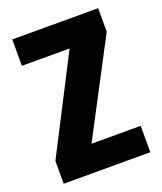

<svg xmlns="http://www.w3.org/2000/svg" viewBox="-116 -676 633 752"><g transform="rotate(-20 200.5 -300.0)"><path d="M20 0V-95L223 -490H24V-600H382V-502L176 -110H381V0Z"/></g></svg>

Font: Big Shoulders Display Thin Black
Style: Regular
Weight: 900
Version: Version 2.002